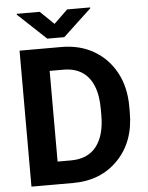

<svg xmlns="http://www.w3.org/2000/svg" viewBox="-60 -951 770 1000"><g transform="rotate(-5 325.0 -451.5)"><path d="M280.8 0H127.4L128.4 -118.2H280.8Q368.2 -118.2 413.3 -175.5Q458.5 -232.9 458.5 -339.4V-372.1Q458.5 -443.8 438.2 -492.9Q418 -542 378.9 -567.1Q339.8 -592.3 282.7 -592.3H124.5V-710.9H282.7Q378.4 -710.9 451.7 -668.2Q524.9 -625.5 566.2 -549.1Q607.4 -472.7 607.4 -371.1V-339.4Q607.4 -187 516.8 -93.5Q426.3 0 280.8 0ZM210.5 -710.9V0H63.5V-710.9ZM185.5 -903.3 257.3 -834 329.1 -903.3H449.2V-898.4L301.8 -760.7H212.9L65.4 -898.9V-903.3Z"/></g></svg>

Font: RobotoDEMO
Style: Regular
Weight: 400
Designer: Christian Robertson
Foundry: Google
Version: Version 2.136